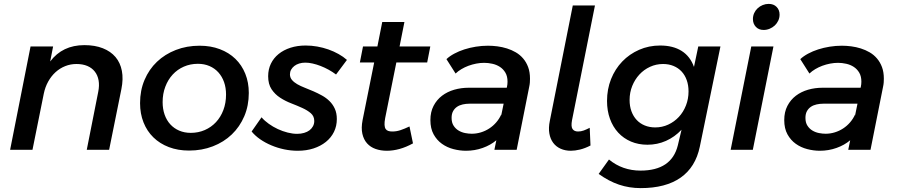

<svg xmlns="http://www.w3.org/2000/svg" viewBox="-20 -770 4614 987"><path d="M414 -538Q468 -538 508.5 -522Q549 -506 573.8 -476.8Q598.5 -447.5 606.5 -405.8Q614.5 -364 604 -312L541 0H426L485 -298Q491.5 -330.5 486.8 -357Q482 -383.5 467.2 -402.2Q452.5 -421 428.8 -431Q405 -441 373 -441Q342.5 -441 315 -430Q287.5 -419 265.5 -399Q243.5 -379 227.8 -350.8Q212 -322.5 205 -288L147 0H32L137 -531H253L238 -454Q301 -538 414 -538Z M1006 -535Q1063.5 -535 1110.2 -517.2Q1157 -499.5 1190 -467.5Q1223 -435.5 1241 -390.8Q1259 -346 1259 -292Q1259 -227 1235.8 -172.5Q1212.5 -118 1171.5 -78.8Q1130.5 -39.5 1074.2 -17.8Q1018 4 952 4Q894.5 4 848 -13.8Q801.5 -31.5 768.5 -63.8Q735.5 -96 717.8 -140.8Q700 -185.5 700 -240Q700 -305 723 -359.2Q746 -413.5 787 -452.5Q828 -491.5 884 -513.2Q940 -535 1006 -535ZM997 -442Q958.5 -442 925.2 -427.5Q892 -413 867.8 -386.8Q843.5 -360.5 829.8 -324.2Q816 -288 816 -245Q816 -210 826.2 -180.8Q836.5 -151.5 855.5 -130.8Q874.5 -110 901.2 -98.5Q928 -87 961 -87Q999.5 -87 1032.8 -101.5Q1066 -116 1090.2 -142Q1114.5 -168 1128.2 -204.2Q1142 -240.5 1142 -284Q1142 -319 1131.8 -348Q1121.5 -377 1102.5 -398Q1083.5 -419 1056.8 -430.5Q1030 -442 997 -442Z M1510.5 5Q1476 5 1441.2 -2.2Q1406.5 -9.5 1375 -22.8Q1343.5 -36 1317.2 -54.2Q1291 -72.5 1273.5 -94L1324.5 -167Q1340 -149 1361.8 -133.5Q1383.5 -118 1408.2 -106.5Q1433 -95 1458.8 -88.5Q1484.5 -82 1507.5 -82Q1527 -82 1543.2 -86.8Q1559.5 -91.5 1571 -100.2Q1582.5 -109 1589 -121.2Q1595.5 -133.5 1595.5 -148Q1595.5 -172.5 1578 -187.8Q1560.5 -203 1534 -215Q1507.5 -227 1477 -238.8Q1446.5 -250.5 1420 -267.8Q1393.5 -285 1376 -311.2Q1358.5 -337.5 1358.5 -378Q1358.5 -413.5 1372.5 -442.5Q1386.5 -471.5 1412 -492.2Q1437.5 -513 1473 -524.5Q1508.5 -536 1551.5 -536Q1581 -536 1610.8 -530.8Q1640.5 -525.5 1668.2 -515.8Q1696 -506 1720.5 -492.2Q1745 -478.5 1763.5 -462L1707.5 -387Q1689.5 -400.5 1669 -411.8Q1648.5 -423 1627.8 -431Q1607 -439 1587 -443.5Q1567 -448 1549.5 -448Q1532.5 -448 1518 -443.5Q1503.5 -439 1493 -430.8Q1482.5 -422.5 1476.5 -411.8Q1470.5 -401 1470.5 -388Q1470.5 -371.5 1480.8 -359.2Q1491 -347 1508 -337.2Q1525 -327.5 1546.8 -319Q1568.5 -310.5 1591 -300.8Q1613.5 -291 1635.2 -279Q1657 -267 1674 -250.2Q1691 -233.5 1701.2 -211Q1711.5 -188.5 1711.5 -158Q1711.5 -122 1696.8 -92Q1682 -62 1655.2 -40.5Q1628.5 -19 1591.8 -7Q1555 5 1510.5 5Z M2059 -657 2034 -531H2192L2176 -449H2017.5L1960 -163Q1956 -141.5 1956.8 -128Q1957.5 -114.5 1962.5 -107Q1967.5 -99.5 1976.2 -96.8Q1985 -94 1997 -94Q2018 -94 2039 -101Q2060 -108 2085 -120L2103 -33Q2067.5 -13.5 2033.8 -4.2Q2000 5 1969 5Q1937.5 5 1911 -4.2Q1884.5 -13.5 1867 -33Q1849.5 -52.5 1842.8 -82.2Q1836 -112 1844 -153L1903.5 -449H1830L1846 -531H1920L1945 -657Z M2521.5 0 2531.5 -49Q2502 -24 2461.2 -9.5Q2420.5 5 2375.5 5Q2343.5 5 2310.8 -3.5Q2278 -12 2251.8 -30.8Q2225.5 -49.5 2209 -79.5Q2192.5 -109.5 2192.5 -152.5Q2192.5 -194.5 2208.8 -225.8Q2225 -257 2252.2 -277.8Q2279.5 -298.5 2315 -308.8Q2350.5 -319 2389.5 -319H2585L2586 -323Q2589 -336.5 2589 -350Q2589 -378 2578 -396.5Q2567 -415 2549.8 -426.2Q2532.5 -437.5 2511 -442.2Q2489.5 -447 2469 -447Q2449 -447 2428.2 -443Q2407.5 -439 2388 -431.8Q2368.5 -424.5 2351.8 -414.5Q2335 -404.5 2322 -392L2275 -466Q2291.5 -481.5 2315.2 -494.2Q2339 -507 2367 -516Q2395 -525 2426 -530Q2457 -535 2488.5 -535Q2512 -535 2537 -531.8Q2562 -528.5 2586 -521Q2610 -513.5 2631.5 -501Q2653 -488.5 2669.2 -469.5Q2685.5 -450.5 2695 -425Q2704.5 -399.5 2704.5 -365.5Q2704.5 -356.5 2703.8 -345.8Q2703 -335 2700.5 -324L2636 0ZM2405 -82.5Q2429 -82.5 2452 -89.5Q2475 -96.5 2495 -109.5Q2515 -122.5 2530.8 -140.8Q2546.5 -159 2556.5 -181V-176L2569 -237H2394.5Q2375.5 -237 2358.8 -233.2Q2342 -229.5 2329.2 -220.8Q2316.5 -212 2309 -198.2Q2301.5 -184.5 2301.5 -164Q2301.5 -139.5 2311.8 -123.8Q2322 -108 2337.5 -98.8Q2353 -89.5 2371.2 -86Q2389.5 -82.5 2405 -82.5Z M2924.5 -742H3038.5L2920.5 -152Q2914.5 -119.5 2923.2 -106.8Q2932 -94 2951.5 -94Q2966.5 -94 2980.8 -99.2Q2995 -104.5 3011.5 -113L3015.5 -22Q2987.5 -7.5 2961.5 -1.2Q2935.5 5 2914.5 5Q2885.5 5 2862 -5.5Q2838.5 -16 2823.8 -35.8Q2809 -55.5 2804 -84Q2799 -112.5 2806.5 -149Z M3273.5 197Q3214.5 197 3162 179.2Q3109.5 161.5 3057.5 124L3110.5 50Q3145 78.5 3185.8 92.8Q3226.5 107 3272.5 107Q3352.5 107 3400.5 74.5Q3448.5 42 3464.5 -23L3483.5 -103Q3448 -65.5 3403.5 -45.8Q3359 -26 3308.5 -26Q3262 -26 3223.8 -42.2Q3185.5 -58.5 3158 -88.2Q3130.5 -118 3115.5 -159.5Q3100.5 -201 3100.5 -251Q3100.5 -311.5 3121.2 -363.5Q3142 -415.5 3178.8 -453.8Q3215.5 -492 3265.5 -514Q3315.5 -536 3373.5 -536Q3440 -536 3484 -508.2Q3528 -480.5 3547.5 -426L3569.5 -531H3683.5L3577.5 -16Q3555.5 89.5 3478.8 143.2Q3402 197 3273.5 197ZM3348.5 -115Q3384 -115 3415.2 -129.5Q3446.5 -144 3469.8 -169Q3493 -194 3506.2 -227.8Q3519.5 -261.5 3519.5 -300Q3519.5 -332 3510.2 -358Q3501 -384 3483.8 -402.5Q3466.5 -421 3442.2 -431Q3418 -441 3388.5 -441Q3353 -441 3321.5 -426.5Q3290 -412 3266.8 -386.8Q3243.5 -361.5 3230 -328Q3216.5 -294.5 3216.5 -256Q3216.5 -224 3226 -198Q3235.5 -172 3252.8 -153.5Q3270 -135 3294.5 -125Q3319 -115 3348.5 -115Z M3956 -531 3850 0H3736L3842 -531ZM3931.5 -750Q3957 -750 3972.2 -734.5Q3987.5 -719 3987.5 -695Q3987.5 -678.5 3980.8 -664Q3974 -649.5 3962.8 -639Q3951.5 -628.5 3936.5 -622.2Q3921.5 -616 3905.5 -616Q3880.5 -616 3865.5 -632Q3850.5 -648 3850.5 -672Q3850.5 -688.5 3857 -702.8Q3863.5 -717 3874.8 -727.5Q3886 -738 3900.8 -744Q3915.5 -750 3931.5 -750Z M4340.5 0 4350.5 -49Q4321 -24 4280.2 -9.5Q4239.5 5 4194.5 5Q4162.5 5 4129.8 -3.5Q4097 -12 4070.8 -30.8Q4044.5 -49.5 4028 -79.5Q4011.5 -109.5 4011.5 -152.5Q4011.5 -194.5 4027.8 -225.8Q4044 -257 4071.2 -277.8Q4098.5 -298.5 4134 -308.8Q4169.5 -319 4208.5 -319H4404L4405 -323Q4408 -336.5 4408 -350Q4408 -378 4397 -396.5Q4386 -415 4368.8 -426.2Q4351.5 -437.5 4330 -442.2Q4308.5 -447 4288 -447Q4268 -447 4247.2 -443Q4226.5 -439 4207 -431.8Q4187.5 -424.5 4170.8 -414.5Q4154 -404.5 4141 -392L4094 -466Q4110.5 -481.5 4134.2 -494.2Q4158 -507 4186 -516Q4214 -525 4245 -530Q4276 -535 4307.5 -535Q4331 -535 4356 -531.8Q4381 -528.5 4405 -521Q4429 -513.5 4450.5 -501Q4472 -488.5 4488.2 -469.5Q4504.5 -450.5 4514 -425Q4523.5 -399.5 4523.5 -365.5Q4523.5 -356.5 4522.8 -345.8Q4522 -335 4519.5 -324L4455 0ZM4224 -82.5Q4248 -82.5 4271 -89.5Q4294 -96.5 4314 -109.5Q4334 -122.5 4349.8 -140.8Q4365.5 -159 4375.5 -181V-176L4388 -237H4213.5Q4194.5 -237 4177.8 -233.2Q4161 -229.5 4148.2 -220.8Q4135.5 -212 4128 -198.2Q4120.5 -184.5 4120.5 -164Q4120.5 -139.5 4130.8 -123.8Q4141 -108 4156.5 -98.8Q4172 -89.5 4190.2 -86Q4208.5 -82.5 4224 -82.5Z"/></svg>

Font: Argentum Sans
Style: Italic
Weight: 400
Italic angle: -11.3099°
Designer: Julieta Ulanovsky, Owen Earl, Rasmus Andersson, Cristiano Sobral
Foundry: The Argentum Sans Project Authors
Version: Version 3.131; ttfautohint (v1.8.4.7-5d5b-dirty)